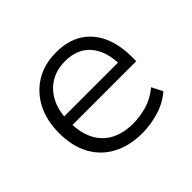

<svg xmlns="http://www.w3.org/2000/svg" viewBox="-123 -657 823 823"><g transform="rotate(-45 288.5 -245.5)"><path d="M317 8Q240 8 183 -22Q126 -52 95 -108.5Q64 -165 64 -245Q64 -320 93 -377Q122 -434 175 -466.5Q228 -499 300 -499Q371 -499 419 -468.5Q467 -438 491.5 -383.5Q516 -329 516 -253V-229H111V-280H477L457 -261Q457 -348 416.5 -396.5Q376 -445 300 -445Q248 -445 209.5 -421Q171 -397 150 -354Q129 -311 129 -253V-246Q129 -182 151.5 -138Q174 -94 216.5 -71.5Q259 -49 317 -49Q359 -49 401 -61Q443 -73 482 -105L507 -56Q472 -24 420 -8Q368 8 317 8Z"/></g></svg>

Font: Nunito Sans 9pt Light
Style: Regular
Weight: 300
Version: Version 3.101;gftools[0.9.27]